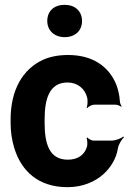

<svg xmlns="http://www.w3.org/2000/svg" viewBox="-20 -766 544 796"><path d="M165 -257V-271C165 -353 183 -424 260 -424C302 -424 333 -398 342 -359C344 -349 343 -326 339 -320L342 -318C346 -324 361 -332 371 -332H459C467 -332 478 -327 483 -323L484 -326C481 -330 477 -339 477 -347C475 -372 470 -396 461 -418C430 -491 364 -538 262 -538C222 -538 187 -531 158 -518C74 -479 24 -393 24 -271V-257C24 -220 29 -185 39 -153C68 -57 139 10 260 10C323 10 375 -13 410 -45C437 -70 462 -106 469 -152C472 -168 485 -189 494 -197L492 -200C482 -192 458 -183 442 -183H369C360 -183 346 -190 343 -196L339 -194C342 -188 343 -168 341 -159C331 -124 303 -104 261 -104C182 -104 165 -174 165 -257ZM248 -612C291 -612 320 -638 320 -679C320 -720 291 -746 248 -746C205 -746 176 -721 176 -679C176 -639 206 -612 248 -612Z"/></svg>

Font: Asimov
Style: EdgeExtreme
Weight: 500
Designer: Google
Version: Version 2.000980: 2014